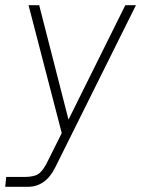

<svg xmlns="http://www.w3.org/2000/svg" viewBox="-36 -520 544 740"><path d="M-16 200 -12 162H58Q99 162 116 147.5Q133 133 149 99L202 -7L74 -500H115L228 -59L447 -500H488L177 125Q140 200 71 200Z"/></svg>

Font: Haskoy ExtraLight
Style: Italic
Weight: 200
Designer: Ertekin Erdin
Foundry: Ertekin Erdin
Version: Version 2.000; ttfautohint (v1.8.4.7-5d5b)